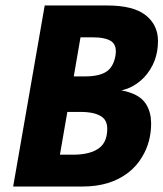

<svg xmlns="http://www.w3.org/2000/svg" viewBox="-20 -680 596 700"><path d="M281.5 0H28L143 -660H370.5Q466.5 -660 511.2 -624.5Q556 -589 556 -530.5Q556 -452 505 -397.5Q468 -360 422.5 -350.5Q453 -345 475.8 -333.2Q498.5 -321.5 511.8 -301.5Q525 -281.5 529.5 -253L531 -230.5Q531 -162.5 499 -109.5Q479 -75 448 -51Q382.5 0 281.5 0ZM291 -401.5Q340.5 -401.5 367 -418.2Q393.5 -435 401 -477L402.5 -492Q402.5 -517 386.5 -529Q365.5 -544 316 -544H273.5L249 -401.5ZM245.5 -116Q300 -116 331 -133.5Q371 -154.5 371 -210.5Q371 -240 352 -253.5Q327 -272 273 -272H225.5L198.5 -116Z"/></svg>

Font: Lucymar Sans
Style: Bold Italic
Weight: 700
Italic angle: -10°
Foundry: The League of Moveable Type (original font) / Main changes by Cristiano Sobral with portions from Mirco Monsees
Version: Version 2.00;August 30, 2020;FontCreator 13.0.0.2681 64-bit